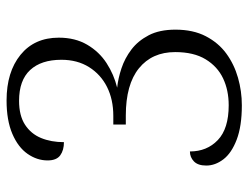

<svg xmlns="http://www.w3.org/2000/svg" viewBox="-108 -656 774 599"><g transform="rotate(-90 279.5 -357.0)"><path d="M250 10Q185 10 143 -6Q101 -22 81.5 -47.5Q62 -73 62 -101Q62 -127 75 -139.5Q88 -152 106 -152Q106 -99 141.5 -65Q177 -31 250 -31Q297 -31 334 -48.5Q371 -66 393.5 -103Q416 -140 416 -198Q416 -270 365.5 -311Q315 -352 218 -352H190V-391H217Q268 -391 307 -410.5Q346 -430 369 -466.5Q392 -503 392 -553Q392 -616 360 -650.5Q328 -685 264 -685Q218 -685 189.5 -666.5Q161 -648 148 -616.5Q135 -585 135 -545Q110 -545 94 -556.5Q78 -568 78 -596Q78 -629 98.5 -658.5Q119 -688 161 -706Q203 -724 265 -724Q354 -724 407.5 -680.5Q461 -637 461 -561Q461 -510 439 -472.5Q417 -435 381.5 -412Q346 -389 305 -379Q334 -376 365.5 -365.5Q397 -355 424 -334.5Q451 -314 468.5 -280.5Q486 -247 486 -197Q486 -142 465.5 -102.5Q445 -63 411.5 -38.5Q378 -14 336 -2Q294 10 250 10Z"/></g></svg>

Font: Noto Serif Khmer Light
Style: Regular
Weight: 300
Version: Version 2.003